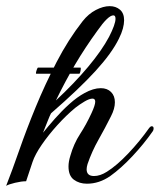

<svg xmlns="http://www.w3.org/2000/svg" viewBox="-47 -587 520 625"><path d="M-27 18Q-7 -33 16 -99Q39 -165 69 -238Q99 -311 137 -384.5Q175 -458 222 -518Q241 -542 265 -554.5Q289 -567 310 -567Q330 -567 343.5 -555.5Q357 -544 357 -521Q357 -509 353 -494Q349 -479 340 -461Q317 -414 264 -356Q211 -298 119 -218Q114 -208 110 -197.5Q106 -187 101 -175L93 -155Q110 -176 132 -201Q154 -226 179 -248.5Q204 -271 228 -284Q257 -300 281 -300Q302 -300 314.5 -287.5Q327 -275 327 -254Q327 -233 314 -208Q295 -170 273.5 -132Q252 -94 238 -53Q235 -43 235 -36Q235 -14 259 -14Q279 -14 301 -28Q333 -48 370.5 -87.5Q408 -127 439 -171Q443 -176 447 -176Q453 -176 453 -169Q453 -163 449 -158Q421 -118 384 -78.5Q347 -39 312 -14Q276 11 236 11Q211 11 193.5 -2Q176 -15 176 -45Q176 -61 182 -80Q193 -119 213.5 -150.5Q234 -182 251 -219Q263 -245 263 -256Q263 -266 254 -266Q244 -266 228 -256.5Q212 -247 198 -236Q169 -212 140 -180Q111 -148 89 -116Q67 -84 59 -60L38 3Q23 3 2 8Q-19 13 -27 18ZM135 -260Q195 -316 239.5 -369Q284 -422 308 -467Q329 -508 329 -526Q329 -537 322 -537Q305 -537 270 -487Q230 -432 197.5 -377Q165 -322 135 -260ZM71 -347Q70 -347 70 -349Q70 -352 72.5 -359.5Q75 -367 77 -367H215Q216 -367 216 -364Q216 -360 214.5 -353.5Q213 -347 211 -347Z"/></svg>

Font: Gwendolyn
Style: Bold
Weight: 700
Designer: Robert E. Leuschke
Foundry: Robert E. Leuschke
Version: Version 1.010; ttfautohint (v1.8.3)